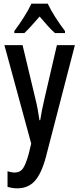

<svg xmlns="http://www.w3.org/2000/svg" viewBox="-20 -786 432 1046"><path d="M4 -540H103L173 -247Q180 -219 185.5 -189.5Q191 -160 195 -131H199Q203 -156 208.5 -185Q214 -214 222 -247L290 -540H388L229 73Q205 161 169 200.5Q133 240 74 240Q61 240 48 238Q35 236 21 232V147Q31 150 41 152Q51 154 60 154Q89 154 104.5 132.5Q120 111 136 54L150 -4ZM240 -766Q256 -732 282 -691.5Q308 -651 334 -617V-606H279Q259 -624 238.5 -647Q218 -670 196 -696Q173 -670 151.5 -646Q130 -622 113 -606H58V-617Q84 -651 110.5 -693Q137 -735 151 -766Z"/></svg>

Font: Noto Sans Thai ExtCond Med
Style: Regular
Weight: 500
Width: 2
Designer: Monotype Design Team
Foundry: Monotype Imaging Inc.
Version: Version 2.002; ttfautohint (v1.8.4.7-5d5b)